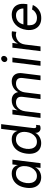

<svg xmlns="http://www.w3.org/2000/svg" viewBox="1310 -2050 753 3414"><g transform="rotate(-90 1687.0 -343.5)"><path d="M243 12Q176 12 130 -19.5Q84 -51 64 -109.5Q44 -168 54 -250Q65 -335 99.5 -393Q134 -451 188.5 -481.5Q243 -512 312 -512Q356 -512 386 -496Q416 -480 434 -455Q452 -430 458 -402L470 -500H554L492 0H408L420 -96Q405 -62 376.5 -37.5Q348 -13 313 -0.5Q278 12 243 12ZM265 -64Q313 -64 349.5 -89.5Q386 -115 409 -157Q432 -199 438 -250Q445 -305 432.5 -347Q420 -389 389 -413Q358 -437 308 -437Q259 -437 223.5 -412.5Q188 -388 167 -346Q146 -304 139 -252Q133 -200 144 -157.5Q155 -115 185 -89.5Q215 -64 265 -64Z M1032 -94Q1017 -60 987 -36Q957 -12 921.5 0Q886 12 851 12Q782 12 736.5 -19.5Q691 -51 671.5 -109.5Q652 -168 662 -250Q673 -335 707.5 -393Q742 -451 796.5 -481.5Q851 -512 920 -512Q964 -512 994.5 -497Q1025 -482 1042.5 -458Q1060 -434 1066 -406L1102 -700H1186L1116 -126Q1112 -96 1124 -83.5Q1136 -71 1173 -79L1165 -11Q1154 -5 1142 -2Q1130 1 1111 1Q1085 1 1066 -12.5Q1047 -26 1038 -47.5Q1029 -69 1032 -94ZM873 -64Q921 -64 957.5 -89.5Q994 -115 1017 -157Q1040 -199 1046 -250Q1057 -333 1023.5 -385Q990 -437 916 -437Q867 -437 831.5 -412.5Q796 -388 775 -346Q754 -304 747 -252Q741 -200 752 -157.5Q763 -115 793 -89.5Q823 -64 873 -64Z M1297 0 1359 -500H1443L1431 -406Q1436 -419 1449 -437Q1462 -455 1484 -472Q1506 -489 1537.5 -500.5Q1569 -512 1611 -512Q1660 -512 1695 -491Q1730 -470 1747 -429Q1764 -388 1757 -328L1716 0H1632L1671 -316Q1679 -381 1651.5 -408.5Q1624 -436 1574 -436Q1528 -436 1494.5 -414.5Q1461 -393 1440.5 -355.5Q1420 -318 1414 -270L1381 0ZM1967 0 2006 -316Q2014 -381 1986.5 -408.5Q1959 -436 1909 -436Q1863 -436 1829.5 -414.5Q1796 -393 1775.5 -355.5Q1755 -318 1749 -270L1755 -397Q1760 -410 1774.5 -429.5Q1789 -449 1813.5 -468Q1838 -487 1871 -499.5Q1904 -512 1946 -512Q1995 -512 2030 -491Q2065 -470 2082 -429Q2099 -388 2092 -328L2051 0Z M2339 -590Q2317 -590 2302.5 -606.5Q2288 -623 2290 -645Q2293 -668 2311.5 -684Q2330 -700 2352 -700Q2375 -700 2388.5 -684Q2402 -668 2399 -645Q2397 -623 2379.5 -606.5Q2362 -590 2339 -590ZM2224 0 2286 -500H2370L2308 0Z M2484 0 2546 -500H2630L2618 -401Q2628 -421 2642 -440.5Q2656 -460 2677 -476.5Q2698 -493 2726.5 -502.5Q2755 -512 2794 -512Q2802 -512 2816 -511Q2830 -510 2837 -508L2827 -430Q2813 -435 2790 -437.5Q2767 -440 2748 -436Q2707 -428 2676 -407Q2645 -386 2626 -352Q2607 -318 2601 -270L2568 0Z M3069 13Q2999 13 2949 -18.5Q2899 -50 2875.5 -109Q2852 -168 2862 -248Q2870 -310 2893 -358.5Q2916 -407 2952 -441.5Q2988 -476 3033.5 -494Q3079 -512 3130 -512Q3192 -512 3239.5 -485.5Q3287 -459 3310 -403.5Q3333 -348 3322 -261L3319 -234H2940L2949 -304H3242Q3244 -319 3239 -341.5Q3234 -364 3220.5 -385.5Q3207 -407 3183.5 -421.5Q3160 -436 3125 -436Q3071 -436 3033.5 -413.5Q2996 -391 2975 -348.5Q2954 -306 2946 -245Q2941 -198 2949 -156Q2957 -114 2988.5 -88.5Q3020 -63 3082 -63Q3111 -63 3138.5 -74Q3166 -85 3189 -104.5Q3212 -124 3225 -151L3305 -137Q3288 -96 3256 -62Q3224 -28 3178 -7.5Q3132 13 3069 13Z"/></g></svg>

Font: Inclusive Sans
Style: Italic
Weight: 400
Italic angle: -7°
Designer: Olivia King
Foundry: Olivia King
Version: Version 2.004